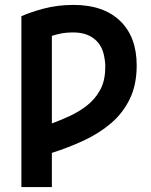

<svg xmlns="http://www.w3.org/2000/svg" viewBox="-20 -564 615 781"><path d="M279 -544Q214 -544 158 -529Q102 -514 67 -498V197H191V58Q260 36 322 7Q384 -22 432 -63Q480 -104 508 -161.5Q536 -219 536 -298Q536 -414 468.5 -479Q401 -544 279 -544ZM278 -432Q328 -432 360 -408.5Q392 -385 402 -343Q405 -330 407 -315Q409 -300 408 -284Q407 -233 386.5 -196.5Q366 -160 334 -135Q302 -110 264.5 -92.5Q227 -75 191 -62V-418Q202 -422 224.5 -427Q247 -432 278 -432Z"/></svg>

Font: Repo DemiBold
Style: Regular
Weight: 600
Designer: Stefan Peev
Foundry: Context Ltd
Version: Version 1.502